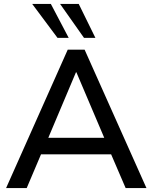

<svg xmlns="http://www.w3.org/2000/svg" viewBox="-20 -958 776 978"><path d="M11 0 325 -705H411L726 0H620L546 -172H189L116 0ZM367 -590 226 -256H511L369 -590ZM408 -765 286 -938H381L466 -765ZM273 -765 144 -938H239L330 -765Z"/></svg>

Font: Nunito Sans SemiBold
Style: Regular
Weight: 600
Designer: Vernon Adams
Foundry: Vernon Adams
Version: Version 3.101; ttfautohint (v1.8.4.7-5d5b);gftools[0.9.27]